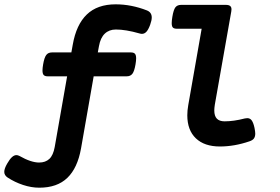

<svg xmlns="http://www.w3.org/2000/svg" viewBox="-67 -663 1287 883"><path d="M630.9 -582.5Q630.9 -569.3 623.5 -548.8Q615.2 -526.4 606.2 -516.8Q597.2 -507.3 585.9 -507.3Q580.1 -507.3 574.2 -509.3Q511.2 -527.3 465.8 -527.3Q435.1 -527.3 415 -508.3Q395 -489.3 388.2 -451.2L382.8 -421.9H535.2Q547.9 -421.9 553.5 -415.8Q559.1 -409.7 559.1 -394.5Q559.1 -383.8 556.2 -366.7Q550.8 -335 541.7 -323.5Q532.7 -312 515.6 -312H363.8L305.7 19.5Q289.6 109.9 242.7 155Q195.8 200.2 113.8 200.2Q77.1 200.2 38.8 187.5Q0.5 174.8 -32.2 153.3Q-47.4 143.1 -47.4 127.4Q-47.4 112.3 -33.7 88.9Q-22.5 69.3 -12.2 59.8Q-2 50.3 8.8 50.3Q14.6 50.3 22.5 54.2Q75.7 84.5 112.8 84.5Q142.1 84.5 159.9 67.9Q177.7 51.3 184.6 13.2L241.7 -312H152.3Q139.6 -312 134 -317.9Q128.4 -323.7 128.4 -338.9Q128.4 -350.1 131.3 -366.7Q136.7 -398.4 145.8 -410.2Q154.8 -421.9 171.9 -421.9H261.2L267.6 -457.5Q283.7 -549.8 332.3 -596.4Q380.9 -643.1 464.8 -643.1Q536.6 -643.1 608.4 -615.2Q630.9 -606.4 630.9 -582.5ZM1106.9 -48.3Q1106.9 -35.2 1101.1 -26.6Q1095.2 -18.1 1080.6 -13.2Q1011.2 10.7 944.3 10.7Q873 10.7 833.7 -26.9Q794.4 -64.5 794.4 -132.8Q794.4 -154.8 798.8 -179.7L860.4 -530.8H746.6Q733.9 -530.8 728.3 -536.1Q722.7 -541.5 722.7 -556.6Q722.7 -567.9 725.6 -585.4Q731 -618.2 739.7 -629.4Q748.5 -640.6 766.1 -640.6H971.2Q984.9 -640.6 991.2 -635.7Q997.6 -630.9 997.6 -620.1Q997.6 -617.7 996.6 -609.9L920.9 -181.2Q918.5 -165.5 918.5 -155.3Q918.5 -129.4 930.4 -117.2Q942.4 -105 965.8 -105Q1008.3 -105 1058.6 -118.2Q1065.4 -119.6 1070.3 -119.6Q1083.5 -119.6 1091.1 -108.6Q1098.6 -97.7 1103.5 -74.7Q1106.9 -57.6 1106.9 -48.3Z"/></svg>

Font: Courier Prime Sans
Style: Bold Italic
Weight: 700
Italic angle: -10°
Designer: Alan Dague-Greene
Foundry: Quote-Unquote Apps
Version: Version 3.020